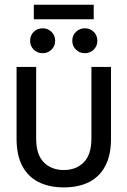

<svg xmlns="http://www.w3.org/2000/svg" viewBox="-20 -801 553 833"><path d="M256.7 12Q192.9 12 146.9 -11.3Q100.9 -34.7 76.4 -81.5Q51.9 -128.3 51.9 -198.5V-510.7H136.9V-200.4Q136.9 -130.1 170.1 -96.7Q203.3 -63.3 256.7 -63.3Q310.2 -63.3 343.4 -96.7Q376.6 -130.1 376.6 -200.4V-510.7H461.6V-198.5Q461.6 -128.3 437.1 -81.5Q412.6 -34.7 366.9 -11.3Q321.2 12 256.7 12ZM348.1 -570.2Q325.5 -570.2 309.6 -585.7Q293.6 -601.1 293.6 -624.2Q293.6 -647.4 309.6 -662.8Q325.5 -678.3 348.1 -678.3Q371 -678.3 386.7 -662.8Q402.4 -647.4 402.4 -624.2Q402.4 -601.1 386.7 -585.7Q371 -570.2 348.1 -570.2ZM165 -570.2Q142.1 -570.2 126.4 -585.7Q110.7 -601.1 110.7 -624.2Q110.7 -647.4 126.4 -662.8Q142.1 -678.3 165 -678.3Q187.6 -678.3 203.5 -662.8Q219.3 -647.4 219.3 -624.2Q219.3 -601.1 203.5 -585.7Q187.6 -570.2 165 -570.2ZM126.7 -717.5V-780.5H386.6V-717.5Z"/></svg>

Font: TikTok Sans Light
Style: Regular
Weight: 300
Version: Version 4.000